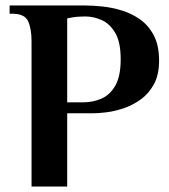

<svg xmlns="http://www.w3.org/2000/svg" viewBox="-20 -680 617 700"><path d="M95 0V-530Q95 -575 82.5 -602.5Q70 -630 25 -630H15V-660H290Q317 -660 352 -656.5Q387 -653 423.5 -642Q460 -631 491 -609Q522 -587 541 -550.5Q560 -514 560 -459Q560 -407 541 -372.5Q522 -338 492.5 -317Q463 -296 430 -285Q397 -274 367.5 -270.5Q338 -267 320 -267H225V0ZM225 -307H285Q319 -307 350 -320.5Q381 -334 400.5 -368Q420 -402 420 -464Q420 -526 400.5 -559.5Q381 -593 351.5 -606.5Q322 -620 290 -620Q279 -620 263.5 -619Q248 -618 225 -613Z"/></svg>

Font: El Messiri
Style: Bold
Weight: 700
Designer: Mohamed Gaber
Foundry: Kief Type Foundry
Version: Version 2.020; ttfautohint (v1.8.3)